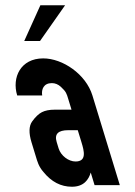

<svg xmlns="http://www.w3.org/2000/svg" viewBox="-20 -704 515 730"><path d="M325 -48 339.6 0H435.6L331.4 -341C306.5 -422.2 218.2 -482 144.3 -482C58.4 -482 24.4 -409.5 45.4 -341H140.4C136.6 -364.3 146 -388 177 -388C189.7 -388 201.1 -383.3 211.3 -374C232 -355 233.4 -347.5 239.4 -328L251.9 -287H187.9C167.9 -287 151.7 -283.8 139.3 -277.5C126.9 -271.2 114.5 -259.3 102.1 -242C89.8 -224.7 89 -198.3 99.8 -163L116.3 -109C122 -90.3 126.9 -70.7 145.3 -50C175.4 -12.7 211.5 6 253.5 6C298.8 6 317.1 -21.2 325 -48ZM239.7 -209H275.7L289.8 -163C300.1 -129.4 310.4 -90 267.1 -90C240.6 -90 211.4 -111.9 202.8 -140L195.5 -164C186.1 -194.9 201.6 -209 239.7 -209ZM72.1 -548H132.1L227.5 -684H133.5Z"/></svg>

Font: Din Kursivschrift
Style: LeftEng
Weight: 400
Version: Version 1.089